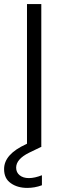

<svg xmlns="http://www.w3.org/2000/svg" viewBox="-52 -719 301 939"><path d="M89 152C89 152 89 152 89 152C70 152 55 147 44 138C33 129 27 117 27 101C27 101 27 101 27 101C27 73 48 49 90 28C90 28 148 0 148 0C148 0 150 0 150 0C150 0 150 -699 150 -699C150 -699 80 -699 80 -699C80 -699 80 -16 80 -16C80 -16 76 -14 76 -14C76 -14 76 -14 76 -14C4 19 -32 59 -32 108C-32 108 -32 108 -32 108C-32 139 -21 162 1 177C22 192 49 200 81 200C81 200 81 200 81 200C105 200 129 196 153 187C153 187 153 138 153 138C153 138 153 138 153 138C130 147 109 152 89 152Z"/></svg>

Font: wox.body
Style: Regular
Weight: 500
Designer: Ninad Kale (Devanagari), Jonny Pinhorn (Latin)
Foundry: Indian Type Foundry
Version: ""